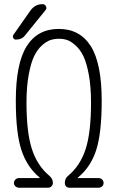

<svg xmlns="http://www.w3.org/2000/svg" viewBox="-20 -875 540 895"><path d="M343.8 -44.9H440.4Q449.2 -44.9 456.1 -38.1Q462.9 -31.2 462.9 -22Q462.9 -12.7 456.1 -6.3Q449.2 0 440.4 0H302.7Q293.9 0 288.1 -6.3Q282.2 -12.7 282.2 -22.5Q282.2 -43.9 298.8 -56.6Q354.5 -103.5 379.4 -180.7Q404.3 -257.8 404.3 -396.5Q404.3 -471.7 394 -526.9Q383.8 -582 368.7 -613.3Q353.5 -644.5 332 -663.6Q310.5 -682.6 293 -688.5Q275.4 -694.3 254.9 -694.3Q234.4 -694.3 215.8 -688.5Q197.3 -682.6 175.8 -663.6Q154.3 -644.5 139.2 -613.3Q124 -582 113.8 -526.4Q103.5 -470.7 103.5 -396.5Q103.5 -258.8 128.4 -181.2Q153.3 -103.5 209 -56.6Q226.6 -42 226.6 -22.5Q226.6 -13.7 220.2 -6.8Q213.9 0 205.1 0H68.4Q59.6 0 52.2 -6.3Q44.9 -12.7 44.9 -22Q44.9 -31.2 51.8 -38.1Q58.6 -44.9 68.4 -44.9H164.1Q165 -44.9 165 -45.9Q165 -47.9 164.1 -47.9Q105.5 -96.7 79.6 -176.3Q53.7 -255.9 53.7 -405.3Q53.7 -579.1 104.5 -659.7Q155.3 -740.2 253.9 -740.2Q352.5 -740.2 403.3 -659.7Q454.1 -579.1 454.1 -405.3Q454.1 -255.9 428.7 -176.3Q403.3 -96.7 343.8 -47.9Q342.8 -47.9 342.8 -45.9Q342.8 -44.9 343.8 -44.9ZM53.7 -690.4Q45.9 -690.4 42 -697.8Q38.1 -705.1 42 -711.9L122.1 -826.2Q143.6 -855.5 177.7 -855.5H178.7Q189.5 -855.5 194.3 -845.7Q199.2 -835.9 192.4 -828.1L96.7 -710Q82 -690.4 53.7 -690.4Z"/></svg>

Font: Rounded-L Mgen+ 1m light
Style: Regular
Weight: 200
Designer: [Source Han Sans]
Ryoko NISHIZUKA  (kana & ideographs); Paul D. Hunt (Latin, Greek & Cyrillic); Wenlong ZHANG  (bopomofo
Version: Version 1.059.20150602